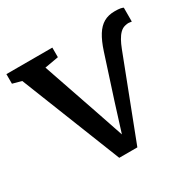

<svg xmlns="http://www.w3.org/2000/svg" viewBox="-131 -694 848 839"><g transform="rotate(-30 293.0 -274.5)"><path d="M242.1 8 42.9 -494.6 -2.2 -506.9V-555.3H229.6V-506.9L159.8 -494.6L258 -208.3L303.2 -74.8L347.5 -216L416.3 -428.9Q431 -474 448.5 -502Q466.1 -530.1 489.3 -543.4Q512.5 -556.7 544.2 -556.7Q563.5 -556.7 573.1 -554.8Q582.7 -552.8 587.4 -550.2L587.2 -480.1Q580.5 -481.6 572.3 -482.1Q564.2 -482.6 553.7 -479.7Q539.8 -476.5 528.3 -465.2Q516.8 -453.9 507.4 -436.9Q498 -419.9 489.8 -398.6L333.4 8Z"/></g></svg>

Font: Merriweather Light
Style: Regular
Weight: 300
Designer: Eben Sorkin
Foundry: Eben Sorkin
Version: Version 2.100